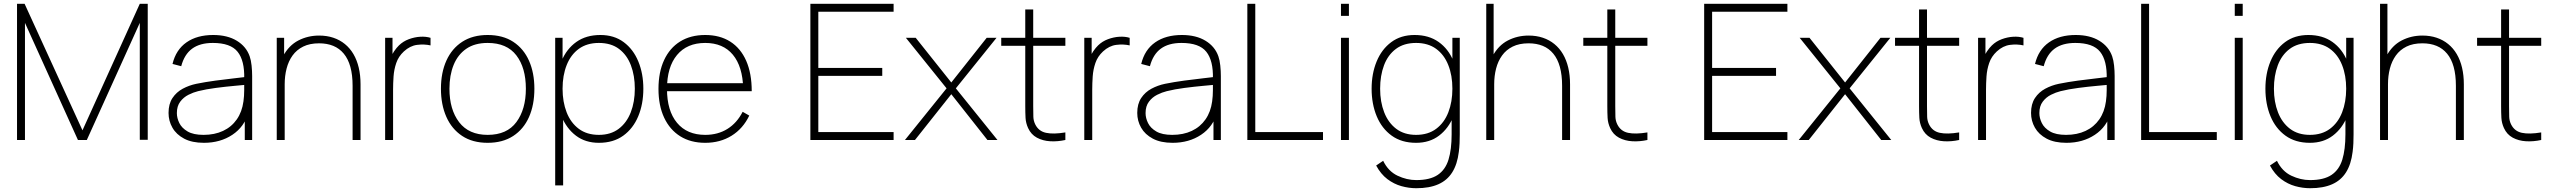

<svg xmlns="http://www.w3.org/2000/svg" viewBox="-20 -740 13484 1015"><path d="M70 0V-720H110L416 -51L719 -720H761V-1H719V-619L439 0H392L112 -619V0Z M1058 15Q995 15 953.5 -7Q912 -29 891.5 -65Q871 -101 871 -143Q871 -190.5 891.8 -221.8Q912.5 -253 946 -271Q979.5 -289 1018 -297Q1065 -306.5 1118.8 -313.8Q1172.5 -321 1218 -326Q1263.5 -331 1286 -334L1271 -324Q1273.5 -419.5 1236.2 -466.2Q1199 -513 1105 -513Q1037 -513 995.8 -482.8Q954.5 -452.5 938 -390L892 -402Q910 -477 965.8 -516Q1021.5 -555 1107 -555Q1182 -555 1232 -524.5Q1282 -494 1300 -442Q1307 -422 1310 -393.5Q1313 -365 1313 -338V0H1274V-148L1294 -147Q1272.5 -70 1208.5 -27.5Q1144.5 15 1058 15ZM1056 -27Q1114.5 -27 1159.2 -48Q1204 -69 1231.8 -108.8Q1259.5 -148.5 1267 -204Q1271 -232 1271 -264Q1271 -296 1271 -310L1293 -293Q1266.5 -290.5 1219.8 -286.2Q1173 -282 1121 -275.2Q1069 -268.5 1027 -258Q1002.5 -252 976.5 -239Q950.5 -226 932.8 -202.5Q915 -179 915 -142Q915 -116 928 -89.5Q941 -63 971.8 -45Q1002.5 -27 1056 -27Z M1844 0V-286Q1844 -344 1832.2 -386.2Q1820.5 -428.5 1797.5 -456.2Q1774.5 -484 1741.8 -497.5Q1709 -511 1667 -511Q1617.5 -511 1582.8 -493.8Q1548 -476.5 1526.5 -446.5Q1505 -416.5 1495 -377.5Q1485 -338.5 1485 -295L1446 -294Q1446 -386.5 1476.5 -443.2Q1507 -500 1557.2 -526Q1607.5 -552 1667 -552Q1708 -552 1742.2 -540.5Q1776.5 -529 1803.2 -507.2Q1830 -485.5 1848.5 -454Q1867 -422.5 1876.5 -382.2Q1886 -342 1886 -294V0ZM1443 0V-540H1482V-430H1485V0Z M2016 0V-540H2055V-411L2042 -428Q2050.5 -450 2063.5 -469Q2076.5 -488 2089 -500Q2111 -521.5 2141.2 -532.8Q2171.5 -544 2202 -545.8Q2232.5 -547.5 2256 -540V-500Q2222.5 -507.5 2185 -502.8Q2147.5 -498 2115 -468Q2086.5 -441.5 2074.8 -407Q2063 -372.5 2060.5 -335.8Q2058 -299 2058 -266V0Z M2558 15Q2478 15 2423 -21.5Q2368 -58 2339.5 -122.5Q2311 -187 2311 -271Q2311 -356 2340 -420Q2369 -484 2424.2 -519.5Q2479.5 -555 2558 -555Q2638.5 -555 2693.5 -518.8Q2748.5 -482.5 2776.8 -418.5Q2805 -354.5 2805 -271Q2805 -185.5 2776.5 -121.2Q2748 -57 2692.8 -21Q2637.5 15 2558 15ZM2558 -27Q2660 -27 2710 -94.8Q2760 -162.5 2760 -271Q2760 -381.5 2709.8 -447.2Q2659.5 -513 2558 -513Q2489.5 -513 2444.8 -482Q2400 -451 2378 -396.5Q2356 -342 2356 -271Q2356 -161 2407.2 -94Q2458.5 -27 2558 -27Z M3146 15Q3074.5 15 3024.5 -23Q2974.5 -61 2948.2 -125.8Q2922 -190.5 2922 -271Q2922 -353 2948.5 -417.2Q2975 -481.5 3026.8 -518.2Q3078.5 -555 3154 -555Q3226.5 -555 3277.2 -517.2Q3328 -479.5 3354.5 -415Q3381 -350.5 3381 -271Q3381 -190 3354 -125.2Q3327 -60.5 3274.8 -22.8Q3222.5 15 3146 15ZM2915 240V-540H2954V-115H2957V240ZM3146 -27Q3208.5 -27 3250.8 -59Q3293 -91 3314.5 -146.2Q3336 -201.5 3336 -271Q3336 -340 3315.2 -394.8Q3294.5 -449.5 3252.5 -481.2Q3210.5 -513 3146 -513Q3083 -513 3040.2 -482Q2997.5 -451 2975.8 -396.2Q2954 -341.5 2954 -271Q2954 -201.5 2975.5 -146.2Q2997 -91 3039.8 -59Q3082.5 -27 3146 -27Z M3708 15Q3631.5 15 3576.2 -19.5Q3521 -54 3491 -118Q3461 -182 3461 -270Q3461 -358.5 3490.8 -422.5Q3520.5 -486.5 3575.8 -520.8Q3631 -555 3708 -555Q3785.5 -555 3840.5 -520Q3895.5 -485 3924.8 -418.5Q3954 -352 3954 -258H3909V-272Q3906 -388.5 3854.2 -450.8Q3802.5 -513 3708 -513Q3612 -513 3559 -449.2Q3506 -385.5 3506 -270Q3506 -154.5 3559 -90.8Q3612 -27 3708 -27Q3775 -27 3825.5 -58.5Q3876 -90 3906 -149L3941 -129Q3908 -60 3847.5 -22.5Q3787 15 3708 15ZM3488 -258V-300H3928V-258Z M4264 0V-720H4704V-678H4306V-381H4644V-339H4306V-42H4704V0Z M4764 0 4984 -273 4769 -540H4821L5009 -304L5196 -540H5248L5033 -273L5253 0H5200L5009 -242L4817 0Z M5612 0Q5571.5 9 5532 6.8Q5492.5 4.5 5461.5 -12.2Q5430.5 -29 5415 -63Q5403 -89.5 5401.5 -116.8Q5400 -144 5400 -179V-690H5442V-179Q5442 -144 5442.8 -122.5Q5443.5 -101 5453 -82Q5471 -46 5510 -37.8Q5549 -29.5 5612 -40ZM5273 -498V-540H5612V-498Z M5712 0V-540H5751V-411L5738 -428Q5746.5 -450 5759.5 -469Q5772.5 -488 5785 -500Q5807 -521.5 5837.2 -532.8Q5867.5 -544 5898 -545.8Q5928.5 -547.5 5952 -540V-500Q5918.5 -507.5 5881 -502.8Q5843.5 -498 5811 -468Q5782.5 -441.5 5770.8 -407Q5759 -372.5 5756.5 -335.8Q5754 -299 5754 -266V0Z M6179 15Q6116 15 6074.5 -7Q6033 -29 6012.5 -65Q5992 -101 5992 -143Q5992 -190.5 6012.8 -221.8Q6033.5 -253 6067 -271Q6100.5 -289 6139 -297Q6186 -306.5 6239.8 -313.8Q6293.5 -321 6339 -326Q6384.5 -331 6407 -334L6392 -324Q6394.5 -419.5 6357.2 -466.2Q6320 -513 6226 -513Q6158 -513 6116.8 -482.8Q6075.5 -452.5 6059 -390L6013 -402Q6031 -477 6086.8 -516Q6142.5 -555 6228 -555Q6303 -555 6353 -524.5Q6403 -494 6421 -442Q6428 -422 6431 -393.5Q6434 -365 6434 -338V0H6395V-148L6415 -147Q6393.5 -70 6329.5 -27.5Q6265.5 15 6179 15ZM6177 -27Q6235.5 -27 6280.2 -48Q6325 -69 6352.8 -108.8Q6380.5 -148.5 6388 -204Q6392 -232 6392 -264Q6392 -296 6392 -310L6414 -293Q6387.5 -290.5 6340.8 -286.2Q6294 -282 6242 -275.2Q6190 -268.5 6148 -258Q6123.5 -252 6097.5 -239Q6071.5 -226 6053.8 -202.5Q6036 -179 6036 -142Q6036 -116 6049 -89.5Q6062 -63 6092.8 -45Q6123.5 -27 6177 -27Z M6574 0V-720H6616V-42H6974V0Z M7069 -656V-720H7111V-656ZM7069 0V-540H7111V0Z M7467 255Q7428 255 7388.5 244Q7349 233 7314.2 206.8Q7279.5 180.5 7255 135L7292 110Q7319 165.5 7368 188.8Q7417 212 7467 212Q7539.5 212 7580.2 184.8Q7621 157.5 7637.5 103.8Q7654 50 7654 -30V-168H7658V-540H7697V-30Q7697 -5.5 7696 17.5Q7695 40.5 7692 63Q7684 128.5 7657.2 171Q7630.5 213.5 7583.5 234.2Q7536.5 255 7467 255ZM7466 15Q7389.5 15 7337.2 -22.8Q7285 -60.5 7258 -125.2Q7231 -190 7231 -271Q7231 -350.5 7257.5 -415Q7284 -479.5 7334.8 -517.2Q7385.5 -555 7458 -555Q7533.5 -555 7585.2 -518.2Q7637 -481.5 7663.5 -417.2Q7690 -353 7690 -271Q7690 -190.5 7663.8 -125.8Q7637.5 -61 7587.5 -23Q7537.5 15 7466 15ZM7466 -27Q7529.5 -27 7572.2 -59Q7615 -91 7636.5 -146.2Q7658 -201.5 7658 -271Q7658 -341.5 7636.2 -396.2Q7614.5 -451 7571.8 -482Q7529 -513 7466 -513Q7401.5 -513 7359.2 -481.2Q7317 -449.5 7296.5 -394.8Q7276 -340 7276 -271Q7276 -201.5 7297.5 -146.2Q7319 -91 7361.2 -59Q7403.5 -27 7466 -27Z M8238 0V-286Q8238 -344 8226.2 -386.2Q8214.5 -428.5 8191.5 -456.2Q8168.5 -484 8135.8 -497.5Q8103 -511 8061 -511Q8011.5 -511 7976.8 -493.8Q7942 -476.5 7920.5 -446.5Q7899 -416.5 7889 -377.5Q7879 -338.5 7879 -295L7840 -294Q7840 -386.5 7870.5 -443.2Q7901 -500 7951.2 -526Q8001.5 -552 8061 -552Q8102 -552 8136.2 -540.5Q8170.5 -529 8197.2 -507.2Q8224 -485.5 8242.5 -454Q8261 -422.5 8270.5 -382.2Q8280 -342 8280 -294V0ZM7837 0V-720H7876V-295H7879V0Z M8689 0Q8648.5 9 8609 6.8Q8569.5 4.5 8538.5 -12.2Q8507.5 -29 8492 -63Q8480 -89.5 8478.5 -116.8Q8477 -144 8477 -179V-690H8519V-179Q8519 -144 8519.8 -122.5Q8520.5 -101 8530 -82Q8548 -46 8587 -37.8Q8626 -29.5 8689 -40ZM8350 -498V-540H8689V-498Z M8989 0V-720H9429V-678H9031V-381H9369V-339H9031V-42H9429V0Z M9489 0 9709 -273 9494 -540H9546L9734 -304L9921 -540H9973L9758 -273L9978 0H9925L9734 -242L9542 0Z M10337 0Q10296.5 9 10257 6.8Q10217.5 4.5 10186.5 -12.2Q10155.5 -29 10140 -63Q10128 -89.5 10126.5 -116.8Q10125 -144 10125 -179V-690H10167V-179Q10167 -144 10167.8 -122.5Q10168.5 -101 10178 -82Q10196 -46 10235 -37.8Q10274 -29.5 10337 -40ZM9998 -498V-540H10337V-498Z M10437 0V-540H10476V-411L10463 -428Q10471.5 -450 10484.5 -469Q10497.5 -488 10510 -500Q10532 -521.5 10562.2 -532.8Q10592.5 -544 10623 -545.8Q10653.5 -547.5 10677 -540V-500Q10643.5 -507.5 10606 -502.8Q10568.5 -498 10536 -468Q10507.5 -441.5 10495.8 -407Q10484 -372.5 10481.5 -335.8Q10479 -299 10479 -266V0Z M10904 15Q10841 15 10799.5 -7Q10758 -29 10737.5 -65Q10717 -101 10717 -143Q10717 -190.5 10737.8 -221.8Q10758.5 -253 10792 -271Q10825.5 -289 10864 -297Q10911 -306.5 10964.8 -313.8Q11018.5 -321 11064 -326Q11109.5 -331 11132 -334L11117 -324Q11119.5 -419.5 11082.2 -466.2Q11045 -513 10951 -513Q10883 -513 10841.8 -482.8Q10800.5 -452.5 10784 -390L10738 -402Q10756 -477 10811.8 -516Q10867.5 -555 10953 -555Q11028 -555 11078 -524.5Q11128 -494 11146 -442Q11153 -422 11156 -393.5Q11159 -365 11159 -338V0H11120V-148L11140 -147Q11118.5 -70 11054.5 -27.5Q10990.5 15 10904 15ZM10902 -27Q10960.5 -27 11005.2 -48Q11050 -69 11077.8 -108.8Q11105.5 -148.5 11113 -204Q11117 -232 11117 -264Q11117 -296 11117 -310L11139 -293Q11112.5 -290.5 11065.8 -286.2Q11019 -282 10967 -275.2Q10915 -268.5 10873 -258Q10848.5 -252 10822.5 -239Q10796.5 -226 10778.8 -202.5Q10761 -179 10761 -142Q10761 -116 10774 -89.5Q10787 -63 10817.8 -45Q10848.5 -27 10902 -27Z M11299 0V-720H11341V-42H11699V0Z M11794 -656V-720H11836V-656ZM11794 0V-540H11836V0Z M12192 255Q12153 255 12113.5 244Q12074 233 12039.2 206.8Q12004.5 180.5 11980 135L12017 110Q12044 165.5 12093 188.8Q12142 212 12192 212Q12264.5 212 12305.2 184.8Q12346 157.5 12362.5 103.8Q12379 50 12379 -30V-168H12383V-540H12422V-30Q12422 -5.5 12421 17.5Q12420 40.5 12417 63Q12409 128.5 12382.2 171Q12355.5 213.5 12308.5 234.2Q12261.5 255 12192 255ZM12191 15Q12114.5 15 12062.2 -22.8Q12010 -60.5 11983 -125.2Q11956 -190 11956 -271Q11956 -350.5 11982.5 -415Q12009 -479.5 12059.8 -517.2Q12110.5 -555 12183 -555Q12258.5 -555 12310.2 -518.2Q12362 -481.5 12388.5 -417.2Q12415 -353 12415 -271Q12415 -190.5 12388.8 -125.8Q12362.5 -61 12312.5 -23Q12262.5 15 12191 15ZM12191 -27Q12254.5 -27 12297.2 -59Q12340 -91 12361.5 -146.2Q12383 -201.5 12383 -271Q12383 -341.5 12361.2 -396.2Q12339.5 -451 12296.8 -482Q12254 -513 12191 -513Q12126.5 -513 12084.2 -481.2Q12042 -449.5 12021.5 -394.8Q12001 -340 12001 -271Q12001 -201.5 12022.5 -146.2Q12044 -91 12086.2 -59Q12128.5 -27 12191 -27Z M12963 0V-286Q12963 -344 12951.2 -386.2Q12939.5 -428.5 12916.5 -456.2Q12893.5 -484 12860.8 -497.5Q12828 -511 12786 -511Q12736.5 -511 12701.8 -493.8Q12667 -476.5 12645.5 -446.5Q12624 -416.5 12614 -377.5Q12604 -338.5 12604 -295L12565 -294Q12565 -386.5 12595.5 -443.2Q12626 -500 12676.2 -526Q12726.5 -552 12786 -552Q12827 -552 12861.2 -540.5Q12895.5 -529 12922.2 -507.2Q12949 -485.5 12967.5 -454Q12986 -422.5 12995.5 -382.2Q13005 -342 13005 -294V0ZM12562 0V-720H12601V-295H12604V0Z M13414 0Q13373.5 9 13334 6.8Q13294.5 4.5 13263.5 -12.2Q13232.5 -29 13217 -63Q13205 -89.5 13203.5 -116.8Q13202 -144 13202 -179V-690H13244V-179Q13244 -144 13244.8 -122.5Q13245.5 -101 13255 -82Q13273 -46 13312 -37.8Q13351 -29.5 13414 -40ZM13075 -498V-540H13414V-498Z"/></svg>

Font: Manrope ExtraLight ExtraLight
Style: Regular
Weight: 250
Version: Version 4.501